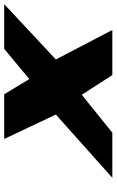

<svg xmlns="http://www.w3.org/2000/svg" viewBox="159 -712 553 911"><g transform="rotate(-90 435.5 -256.5)"><path d="M748.7 0 608.8 -268 871.2 -513H659.1L515.8 -394L443.8 -513H231.7L347.5 -268L47.3 0H261.3L441.4 -145L534.7 0Z"/></g></svg>

Font: Hussar
Style: BdSuprExtOblThree
Weight: 700
Foundry: Cannot Into Space Fonts
Version: Version 2.00